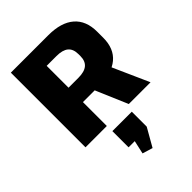

<svg xmlns="http://www.w3.org/2000/svg" viewBox="-285 -828 1273 1273"><g transform="rotate(-45 351.5 -191.0)"><path d="M62 -700H413Q533 -700 596 -645.5Q659 -591 659 -487V-431Q659 -329 596 -276.5Q533 -224 413 -224H254V-359H354Q411 -359 438.5 -382Q466 -405 466 -452V-469Q466 -518 438.5 -541Q411 -564 354 -564H217L262 -609V0H62ZM356 -262H555L672 0H468ZM446 50V190L373 318L301 296L343 107L419 202H264V50Z"/></g></svg>

Font: Pathway Extreme 28pt ExtraBold
Style: Regular
Weight: 800
Designer: Eduardo Rodriguez Tunni
Foundry: Eduardo Rodriguez Tunni
Version: Version 1.001;gftools[0.9.26]